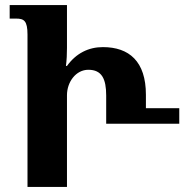

<svg xmlns="http://www.w3.org/2000/svg" viewBox="-20 -734 734 754"><path d="M88 0H243V-360C243 -412 278 -460 327 -460C380 -460 397 -424 397 -359V-248H684V-309H553V-362C553 -493 487 -549 384 -549C328 -549 279 -525 243 -475H239C242 -499 243 -522 243 -546V-714H18V-661H43C74 -661 88 -653 88 -598Z"/></svg>

Font: Noto Serif Georgian ExtraCondensed ExtraBold
Style: Regular
Weight: 800
Width: 2
Designer: Monotype Design Team, Akaki Razmadze
Foundry: Google LLC
Version: Version 2.003